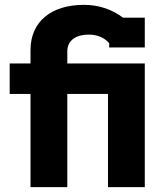

<svg xmlns="http://www.w3.org/2000/svg" viewBox="-20 -773 676 793"><path d="M106 0H258V-385H426V0H578V-511H258V-561C258 -603 289 -630 348 -630C382 -630 410 -618 431 -595V-577H578V-700H488C446 -732 391 -753 327 -753C193 -753 106 -685 106 -566V-511H20V-385H106Z"/></svg>

Font: Finlandica
Style: Bold
Weight: 700
Designer: Niklas Ekholm, Juho Hiilivirta, Jaakko Suomalainen
Foundry: Helsinki Type Studio
Version: Version 2.000;Glyphs 3.2 (3202)